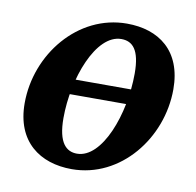

<svg xmlns="http://www.w3.org/2000/svg" viewBox="-64 -565 660 645"><g transform="rotate(10 266.5 -242.0)"><path d="M78.1 -232H451.4V-283.3H78.1V-232ZM220.6 15.1C386.7 15.1 510.6 -141.1 510.6 -308C510.6 -439.6 428.2 -498.7 319.2 -498.7C152.1 -498.7 26.7 -343 26.7 -175.9C26.7 -44.7 112.1 15.1 220.6 15.1ZM228.9 -39.2C192.7 -39.2 163.7 -64.3 163.7 -149.2C163.7 -284.6 223.1 -444.4 309.5 -444.4C347.9 -444.4 373.5 -418.9 373.5 -338.1C373.5 -198.4 314.3 -39.2 228.9 -39.2Z"/></g></svg>

Font: Source Serif 4 Variable
Style: Italic
Weight: 400
Italic angle: -12°
Designer: Frank Grießhammer
Foundry: Adobe Systems Incorporated
Version: Version 4.004;hotconv 1.0.116;makeotfexe 2.5.65601